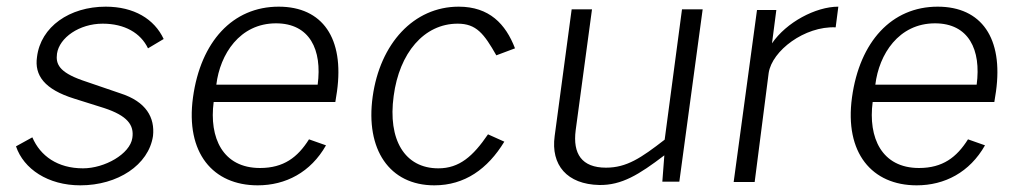

<svg xmlns="http://www.w3.org/2000/svg" viewBox="-20 -546 3067 576"><path d="M221 10C333 10 426 -51 439 -138C445 -193 419 -241 341 -266L227 -305C156 -330 147 -355 151 -385C158 -433 218 -475 288 -475C354 -475 402 -447 424 -401L471 -429C443 -489 382 -526 297 -526C189 -526 102 -466 91 -375C83 -320 113 -278 203 -250L292 -222C362 -199 383 -171 377 -132C370 -84 294 -41 229 -41C153 -41 101 -78 77 -134L28 -107C51 -39 124 10 221 10Z M621 -240H986L991 -272C1013 -431 948 -526 816 -526C678 -526 582 -421 559 -254C536 -87 619 10 753 10C837 10 912 -29 958 -110L907 -128C873 -74 831 -42 760 -42C648 -42 607 -133 621 -240ZM629 -292C640 -383 699 -476 808 -476C909 -476 947 -397 933 -292Z M1356 -526C1221 -526 1120 -415 1098 -256C1076 -98 1148 10 1283 10C1374 10 1443 -39 1493 -121L1444 -143C1399 -77 1358 -41 1295 -41C1194 -41 1143 -127 1161 -258C1178 -387 1252 -475 1353 -475C1409 -475 1432 -445 1469 -380L1525 -401C1497 -474 1448 -526 1356 -526Z M1778 9C1845 10 1897 -22 1973 -80L1967 -1H2018L2088 -518H2026L1974 -127C1903 -72 1860 -43 1798 -43C1725 -43 1698 -85 1707 -155L1756 -518H1695L1644 -138C1632 -51 1681 7 1778 9Z M2181 0H2244L2286 -327C2296 -394 2394 -468 2487 -464L2495 -526C2427 -526 2339 -479 2296 -416L2309 -516H2251Z M2598 -240H2963L2968 -272C2990 -431 2925 -526 2793 -526C2655 -526 2559 -421 2536 -254C2513 -87 2596 10 2730 10C2814 10 2889 -29 2935 -110L2884 -128C2850 -74 2808 -42 2737 -42C2625 -42 2584 -133 2598 -240ZM2606 -292C2617 -383 2676 -476 2785 -476C2886 -476 2924 -397 2910 -292Z"/></svg>

Font: United Sans ExtraLight
Style: Italic
Weight: 200
Italic angle: -8°
Designer: Pablo Impallari, Rodrigo Fuenzalida (Modified by Dan O. Williams)
Version: Version 1.000;PS 001.000;hotconv 1.0.88;makeotf.lib2.5.64775